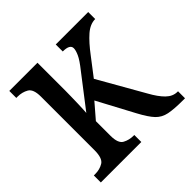

<svg xmlns="http://www.w3.org/2000/svg" viewBox="-143 -665 795 795"><g transform="rotate(-45 254.0 -268.0)"><path d="M15 0V-41H23Q50 -41 70.5 -53.5Q91 -66 91 -113V-427Q91 -471 70 -483Q49 -495 23 -495H15V-536H180V-374Q180 -361 179.5 -339.5Q179 -318 178.5 -296.5Q178 -275 177 -260.5Q176 -246 176 -246L283 -385Q311 -420 320 -440Q329 -460 329 -472Q329 -495 287 -495V-536H477V-495Q447 -495 418.5 -470Q390 -445 357 -401L298 -324L412 -124Q434 -84 456 -62.5Q478 -41 505 -41H508V0H496Q444 0 414.5 -6Q385 -12 365.5 -32.5Q346 -53 322 -98L236 -259L180 -194V-108Q180 -64 201 -52.5Q222 -41 248 -41H252V0Z"/></g></svg>

Font: Noto Serif Condensed
Style: Regular
Weight: 400
Width: 3
Designer: Monotype Design Team
Foundry: Monotype Imaging Inc.
Version: Version 2.013; ttfautohint (v1.8.4.7-5d5b)